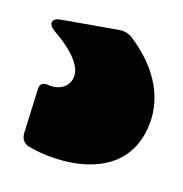

<svg xmlns="http://www.w3.org/2000/svg" viewBox="-39 -37 259 272"><g transform="rotate(10 90.5 98.5)"><path d="M16 185C57 201 155 214 177 131C188 90 174 46 132 7C126 2 120 0 113 0H29C15 0 13 9 24 18C53 42 66 63 61 79C57 92 44 97 31 95C21 92 15 93 14 104L6 167C5 175 8 182 16 185Z"/></g></svg>

Font: Barlow Semi Condensed Black
Style: Regular
Weight: 900
Width: 4
Designer: Jeremy Tribby
Foundry: Tribby Type
Version: Version 1.408;PS 001.408;hotconv 1.0.88;makeotf.lib2.5.64775